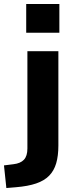

<svg xmlns="http://www.w3.org/2000/svg" viewBox="-73 -754 375 967"><path d="M59 -589V-734H226V-589ZM-41 193 -53 79 -5 73Q30 69 47.5 50.5Q65 32 65 -6V-496H221V-21Q221 31 210 68.5Q199 106 174.5 131Q150 156 109 170Q68 184 7 189Z"/></svg>

Font: Nunito Sans 10pt ExtraBold
Style: Regular
Weight: 800
Designer: Vernon Adams
Foundry: Vernon Adams
Version: Version 3.101;gftools[0.9.27]